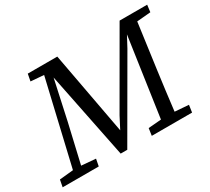

<svg xmlns="http://www.w3.org/2000/svg" viewBox="-147 -890 1213 1110"><g transform="rotate(-30 459.5 -335.0)"><path d="M-16 0 -7 -47 85 -56 216 -616 129 -623 138 -670H335L437 -119L477 -196L751 -670H935L929 -623L837 -615L796 -315Q787 -251 779 -185.5Q771 -120 763 -55L855 -48L848 0H579L586 -48L672 -55L748 -580L709 -507L416 -1H372L256 -576L199 -314L139 -55L234 -47L225 0Z"/></g></svg>

Font: Source Serif 4 SmText
Style: Italic
Weight: 400
Italic angle: -12°
Designer: Frank Grießhammer
Foundry: Adobe
Version: Version 4.005;hotconv 1.1.0;makeotfexe 2.6.0